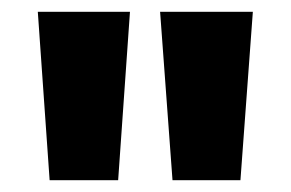

<svg xmlns="http://www.w3.org/2000/svg" viewBox="-20 -715 492 325"><path d="M64 -410 44 -695H200L180 -410ZM272 -410 251 -695H408L387 -410Z"/></svg>

Font: FiraGO ExtraBold
Style: Regular
Weight: 800
Designer: bBox Type
Foundry: bBox Type GmbH
Version: Version 1.001;PS 001.001;hotconv 1.0.88;makeotf.lib2.5.64775